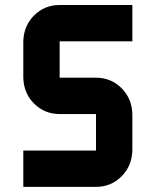

<svg xmlns="http://www.w3.org/2000/svg" viewBox="-20 -728 606 748"><path d="M495.6 -566.9H212.4V-425.3H354Q412.6 -425.3 453.4 -384.5Q494.1 -343.8 495.6 -283.7V-141.6Q494.1 -81.5 453.4 -40.8Q412.6 0 354 0H70.8V-141.6H354V-283.7H212.4Q153.8 -283.7 113 -324.2Q72.3 -364.7 70.8 -425.3V-566.9Q72.3 -627.4 113 -668Q153.8 -708.5 212.4 -708.5H495.6Z"/></svg>

Font: Blazma
Style: Regular
Weight: 400
Designer: GGBotNet
Version: 1.00